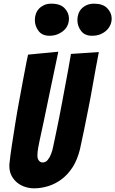

<svg xmlns="http://www.w3.org/2000/svg" viewBox="-20 -1009 629 1047"><path d="M165 18Q142 18 118 10.5Q94 3 75 -12Q56 -27 43.5 -50Q31 -73 31 -104Q31 -108 31 -112Q31 -116 32 -120Q36 -161 45 -219Q54 -277 64 -340Q74 -403 86 -466.5Q98 -530 107.5 -582Q117 -634 124 -668.5Q131 -703 133 -711Q154 -713 183 -716Q212 -719 237 -721Q268 -724 298 -727Q272 -606 252 -508Q243 -466 234.5 -424Q226 -382 218.5 -347Q211 -312 205.5 -286.5Q200 -261 196.5 -245Q193 -229 188.5 -204.5Q184 -180 184 -160Q184 -144 192 -133.5Q200 -123 212 -123Q229 -123 240 -136.5Q251 -150 258.5 -169Q266 -188 269.5 -207.5Q273 -227 276 -238Q282 -267 289.5 -302.5Q297 -338 304.5 -376.5Q312 -415 319.5 -455Q327 -495 334 -533Q351 -621 367 -715L519 -725Q519 -725 514 -699Q509 -673 501 -630Q493 -587 483.5 -532Q474 -477 462 -417.5Q450 -358 438.5 -300.5Q427 -243 416 -195Q402 -138 376.5 -98Q351 -58 316.5 -32Q282 -6 243 6Q204 18 165 18ZM482 -814Q442 -814 422 -840.5Q402 -867 402 -900Q402 -917 407.5 -933Q413 -949 424 -961Q435 -973 452.5 -981Q470 -989 493 -989Q541 -989 565 -964Q589 -939 589 -908Q589 -890 582 -873.5Q575 -857 561.5 -844Q548 -831 528.5 -822.5Q509 -814 482 -814ZM250 -814Q210 -814 190 -840.5Q170 -867 170 -900Q170 -917 175.5 -933Q181 -949 192 -961Q203 -973 220 -981Q237 -989 260 -989Q309 -989 332.5 -964Q356 -939 356 -908Q356 -890 349.5 -873.5Q343 -857 329 -844Q315 -831 295 -822.5Q275 -814 250 -814Z"/></svg>

Font: Bangers
Style: Regular
Weight: 400
Designer: vernon adams
Foundry: Vernon Adams
Version: Version 2.000